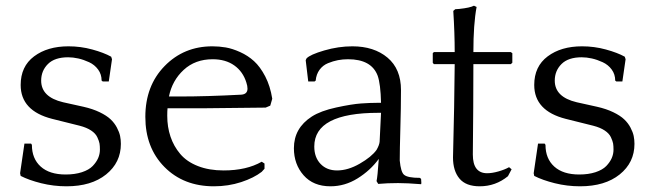

<svg xmlns="http://www.w3.org/2000/svg" viewBox="-20 -636 2263 667"><path d="M199.2 -280.8 270 -265.1Q302.2 -257.8 326.4 -246.1Q350.6 -234.4 364.3 -221.4Q377.9 -208.5 386.2 -192.6Q394.5 -176.8 397.2 -163.6Q399.9 -150.4 399.9 -136.2Q399.9 -71.3 348.6 -30Q297.4 11.2 210.9 11.2Q166 11.2 123 0.5Q80.1 -10.3 51.8 -24.9L49.8 -34.2L64.9 -137.2H87.9L90.8 -132.8Q90.8 -85 121.3 -57.4Q151.9 -29.8 208 -29.8Q240.2 -29.8 264.6 -37.8Q289.1 -45.9 302 -59.3Q314.9 -72.8 321 -86.9Q327.1 -101.1 327.1 -116.2Q327.1 -128.9 325.7 -137.5Q324.2 -146 318.1 -159.2Q312 -172.4 296.6 -182.6Q281.2 -192.9 256.8 -199.2L161.1 -223.1Q51.8 -251 51.8 -340.8Q51.8 -405.3 98.4 -440.2Q145 -475.1 217.8 -475.1Q260.3 -475.1 300.5 -464.1Q340.8 -453.1 366.2 -439L369.1 -430.2L357.9 -353H336.9L333 -356Q333 -377.9 320.8 -394.5Q308.6 -411.1 289.6 -419.9Q270.5 -428.7 252 -432.9Q233.4 -437 216.8 -437Q169.9 -437 146.5 -413.6Q123 -390.1 123 -356Q123 -298.8 199.2 -280.8Z M925.8 -293 918.9 -269 902.8 -262.2Q867.2 -262.2 792 -261Q716.8 -259.8 680.2 -259.8H562Q561 -251 561 -233.9Q561 -194.8 572.3 -161.4Q583.5 -127.9 606.2 -101.1Q628.9 -74.2 667.5 -59.1Q706.1 -43.9 756.8 -43.9Q836.4 -43.9 889.2 -74.2L898.9 -67.9V-49.8L889.2 -39.1Q862.3 -18.1 817.9 -3.4Q773.4 11.2 723.1 11.2Q617.7 11.2 551.3 -55.9Q484.9 -123 484.9 -230Q484.9 -337.9 551.8 -406.5Q618.7 -475.1 717.8 -475.1Q741.2 -475.1 764.2 -471.2Q787.1 -467.3 814.2 -455.1Q841.3 -442.9 862.5 -423.6Q883.8 -404.3 901.4 -370.6Q918.9 -336.9 925.8 -293ZM718.8 -430.2Q658.2 -430.2 618.2 -393.3Q578.1 -356.4 566.9 -300.8H606Q697.3 -300.8 817.9 -307.1Q839.8 -308.6 839.8 -328.1Q839.8 -337.4 835.9 -349.1Q824.2 -387.2 793.9 -408.7Q763.7 -430.2 718.8 -430.2Z M1293.9 2.9 1288.1 -6.8Q1291.5 -21 1295.9 -84Q1266.6 -43.9 1222.4 -16.4Q1178.2 11.2 1127.9 11.2Q1068.4 11.2 1034.7 -27.1Q1001 -65.4 1001 -121.1Q1001 -190.9 1063 -231Q1094.2 -251 1148.4 -262.7Q1202.6 -274.4 1234.6 -276.6Q1266.6 -278.8 1290 -278.8H1303.7Q1302.2 -344.2 1292 -373Q1270.5 -430.2 1189 -430.2Q1170.9 -430.2 1154.1 -427Q1137.2 -423.8 1119.4 -416.5Q1101.6 -409.2 1090.1 -393.6Q1078.6 -377.9 1076.7 -356L1072.8 -353H1050.8L1042 -426.8L1044.9 -433.1Q1057.1 -446.3 1106.4 -460.7Q1155.8 -475.1 1204.1 -475.1Q1279.3 -475.1 1326.2 -435.8Q1373 -396.5 1373 -323.2Q1373 -262.7 1370.8 -188.7Q1368.7 -114.7 1368.7 -78.1Q1372.6 -37.6 1383.8 -28.8Q1396 -18.1 1439 -18.1L1442.9 -14.2L1443.8 0L1442.9 3.9Q1395 0 1362.8 0Q1325.2 0 1293.9 2.9ZM1288.1 -115.2Q1297.9 -132.3 1298.8 -144L1303.7 -244.1H1294.9Q1071.8 -244.1 1071.8 -127Q1071.8 -89.4 1093.5 -66.7Q1115.2 -43.9 1150.9 -43.9Q1189 -43.9 1229.7 -67.4Q1270.5 -90.8 1288.1 -115.2Z M1759.8 -418 1754.4 -413.1H1624.5Q1624.5 -336.9 1624 -262.5Q1623.5 -188 1623 -144.5Q1622.6 -101.1 1622.6 -99.1Q1622.6 -34.2 1672.4 -34.2Q1689.5 -34.2 1711.7 -40.5Q1733.9 -46.9 1748.5 -55.2L1757.3 -47.9L1744.6 -23.9Q1701.7 11.2 1646.5 11.2Q1598.6 11.2 1576.2 -15.6Q1553.7 -42.5 1553.7 -88.9Q1553.7 -96.2 1554.9 -141.6Q1556.2 -187 1557.6 -262.5Q1559.1 -337.9 1559.6 -413.1H1487.3L1483.4 -418V-451.2L1487.3 -455.1H1559.6Q1559.6 -521.5 1554.7 -598.1L1561.5 -604L1575.7 -605Q1612.8 -608.9 1626.5 -616.2L1635.7 -611.8Q1624.5 -552.2 1624.5 -455.1H1754.4L1759.8 -451.2Z M1983.4 -280.8 2054.2 -265.1Q2086.4 -257.8 2110.6 -246.1Q2134.8 -234.4 2148.4 -221.4Q2162.1 -208.5 2170.4 -192.6Q2178.7 -176.8 2181.4 -163.6Q2184.1 -150.4 2184.1 -136.2Q2184.1 -71.3 2132.8 -30Q2081.5 11.2 1995.1 11.2Q1950.2 11.2 1907.2 0.5Q1864.3 -10.3 1835.9 -24.9L1834 -34.2L1849.1 -137.2H1872.1L1875 -132.8Q1875 -85 1905.5 -57.4Q1936 -29.8 1992.2 -29.8Q2024.4 -29.8 2048.8 -37.8Q2073.2 -45.9 2086.2 -59.3Q2099.1 -72.8 2105.2 -86.9Q2111.3 -101.1 2111.3 -116.2Q2111.3 -128.9 2109.9 -137.5Q2108.4 -146 2102.3 -159.2Q2096.2 -172.4 2080.8 -182.6Q2065.4 -192.9 2041 -199.2L1945.3 -223.1Q1835.9 -251 1835.9 -340.8Q1835.9 -405.3 1882.6 -440.2Q1929.2 -475.1 2002 -475.1Q2044.4 -475.1 2084.7 -464.1Q2125 -453.1 2150.4 -439L2153.3 -430.2L2142.1 -353H2121.1L2117.2 -356Q2117.2 -377.9 2105 -394.5Q2092.8 -411.1 2073.7 -419.9Q2054.7 -428.7 2036.1 -432.9Q2017.6 -437 2001 -437Q1954.1 -437 1930.7 -413.6Q1907.2 -390.1 1907.2 -356Q1907.2 -298.8 1983.4 -280.8Z"/></svg>

Font: Quattrocento Roman
Style: Regular
Weight: 400
Designer: Pablo Impallari
Foundry: Pablo Impallari. www.impallari.com Igino Marini. www.ikern.com
Version: Version 1.000